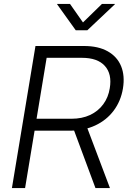

<svg xmlns="http://www.w3.org/2000/svg" viewBox="-20 -963 663 983"><path d="M41 0 161.6 -727.5H409.7Q483.4 -727.5 531.7 -700.2Q580.1 -672.9 600.1 -624Q620.1 -575.2 609.4 -509.8Q598.6 -445.3 562 -396.5Q525.4 -347.7 467.8 -320.8Q410.2 -293.9 336.9 -293.9H127L137.2 -355H345.7Q399.9 -355 441.2 -374.3Q482.4 -393.6 508.5 -429Q534.7 -464.4 542 -511.2Q554.2 -584 516.8 -625.5Q479.5 -667 399.4 -667H218.8L108.4 0ZM468.8 0 346.7 -328.6H418.9L543 0ZM338.4 -942.9 404.8 -848.1 502 -942.9H568.4L567.9 -940.9L427.2 -808.1H367.7L272.5 -940.9L272.9 -942.9Z"/></svg>

Font: Inter 24pt Light
Style: Italic
Weight: 300
Italic angle: -9.3988°
Designer: Rasmus Andersson
Foundry: rsms
Version: Version 4.001;git-66647c0bb